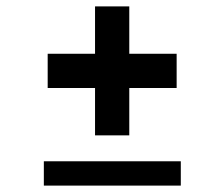

<svg xmlns="http://www.w3.org/2000/svg" viewBox="-20 -580 701 600"><path d="M384 -157V-305H532V-412H384V-560H277V-412H129V-305H277V-157ZM545 0V-76H117V0Z"/></svg>

Font: Be Vietnam Pro SemiBold
Style: Regular
Weight: 600
Designer: Lam Bao, Tony Le, Vietanh Nguyen
Foundry: Yellow Type Foundry
Version: Version 1.002